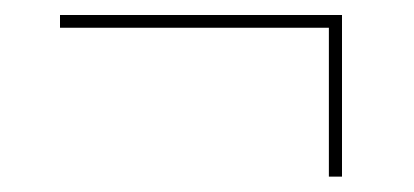

<svg xmlns="http://www.w3.org/2000/svg" viewBox="-20 -341 552 256"><path d="M436 -105.5H418.5V-311.5H436ZM60 -304V-321H436V-304Z"/></svg>

Font: Anek Odia Medium Thin
Style: Regular
Weight: 250
Version: Version 1.003